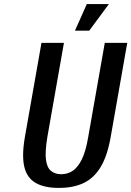

<svg xmlns="http://www.w3.org/2000/svg" viewBox="-20 -910 643 940"><path d="M268 10Q197 10 154.5 -14.5Q112 -39 99 -93.5Q86 -148 102 -240L183 -700H293L212 -240Q200 -168 205 -128.5Q210 -89 230 -73Q250 -57 279 -57Q310 -57 335 -73Q360 -89 380 -128.5Q400 -168 412 -240L493 -700H603L522 -240Q506 -148 473.5 -93.5Q441 -39 390.5 -14.5Q340 10 268 10ZM347 -760 405 -890H513L417 -760Z"/></svg>

Font: Cuprum SemiBold
Style: Italic
Weight: 600
Italic angle: -10°
Version: Version 3.000